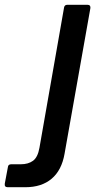

<svg xmlns="http://www.w3.org/2000/svg" viewBox="-154 -577 417 803"><path d="M-122 206Q-136 206 -134 191L-121 122Q-120 110 -107 110H-67Q-36 110 -16 95.5Q4 81 11 41L114 -546Q116 -557 128 -557H212Q219 -557 222 -553Q225 -549 224 -543L116 66Q104 135 62 170.5Q20 206 -48 206Z"/></svg>

Font: Open Sauce Two Medium Italic
Style: Regular
Weight: 500
Italic angle: -10°
Designer: Alfredo Marco Pradil
Foundry: Creative Sauce Fz LLC
Version: Version 1.477